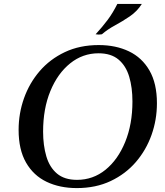

<svg xmlns="http://www.w3.org/2000/svg" viewBox="-20 -945 842 980"><path d="M484 -715Q571 -715 638 -683Q705 -651 743 -585Q781 -519 781 -418Q781 -334 753.5 -256.5Q726 -179 673.5 -118Q621 -57 545 -21Q469 15 372 15Q285 15 218 -17Q151 -49 113 -115Q75 -181 75 -282Q75 -366 102.5 -443.5Q130 -521 182.5 -582Q235 -643 311 -679Q387 -715 484 -715ZM373 -27Q455 -27 518.5 -78.5Q582 -130 619 -220.5Q656 -311 656 -427Q656 -498 639.5 -553.5Q623 -609 585 -641Q547 -673 483 -673Q402 -673 338 -621.5Q274 -570 237 -480Q200 -390 200 -273Q200 -203 216.5 -147Q233 -91 271 -59Q309 -27 373 -27ZM704 -925Q680 -887 642.5 -861.5Q605 -836 567 -815.5Q529 -795 500 -770Q484 -767 468 -770Q503 -808 529.5 -843.5Q556 -879 579 -925Z"/></svg>

Font: Poltawski Nowy
Style: Italic
Weight: 400
Italic angle: -12°
Designer: Adam Pótawski, Mateusz Machalski, Borys Kosmynka, Ania Wieluska
Foundry: Capitalics.wtf
Version: Version 1.001;gftools[0.9.25]